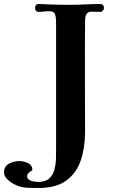

<svg xmlns="http://www.w3.org/2000/svg" viewBox="-89 -754 565 955"><path d="M428 -714Q428 -707 422.5 -701Q417 -695 409 -695Q399 -695 388 -695.5Q377 -696 366 -696Q349 -696 342 -685Q335 -674 334.5 -659.5Q334 -645 334 -632Q333 -499 333.5 -365.5Q334 -232 334 -98Q334 -20 313 43Q292 106 241.5 143.5Q191 181 103 181Q82 181 60 180.5Q38 180 17 176Q1 172 -19 162Q-39 152 -54 136.5Q-69 121 -69 103Q-69 73 -44 60Q-19 47 6 47Q27 47 49.5 57Q72 67 72 93Q64 97 55 104.5Q46 112 46 123Q46 134 56 140.5Q66 147 79.5 149Q93 151 101 151Q137 151 156 133.5Q175 116 182 88.5Q189 61 189.5 30.5Q190 0 190 -25V-632Q190 -642 189.5 -656.5Q189 -671 184.5 -683Q180 -695 167 -697Q164 -698 160.5 -698Q157 -698 153 -698Q140 -698 127.5 -696.5Q115 -695 101 -695Q94 -695 89.5 -701Q85 -707 85 -714Q85 -721 89 -727.5Q93 -734 101 -734Q113 -734 125.5 -733.5Q138 -733 150 -732Q177 -731 204 -730.5Q231 -730 259 -730Q297 -730 334.5 -732Q372 -734 409 -734Q428 -734 428 -714Z"/></svg>

Font: Kaisei Decol
Style: Bold
Weight: 700
Designer: Font-Kai, 金井和夫
Foundry: KAZUO KANAI
Version: Version 5.003